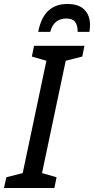

<svg xmlns="http://www.w3.org/2000/svg" viewBox="-61 -944 472 964"><path d="M-41 0 -29 -54 53 -75 172 -639 99 -660 110 -714H363L352 -660L269 -639L150 -75L223 -54L212 0ZM131 -784Q157 -924 277 -924Q335 -924 363 -895Q391 -866 391 -819Q391 -810 390 -801Q389 -792 388 -784H329Q329 -818 316 -834.5Q303 -851 272 -851Q209 -851 191 -784Z"/></svg>

Font: Noto Sans Condensed Medium
Style: Italic
Weight: 500
Width: 3
Italic angle: -12°
Designer: Monotype Design Team
Foundry: Monotype Imaging Inc.
Version: Version 2.013; ttfautohint (v1.8.4.7-5d5b)